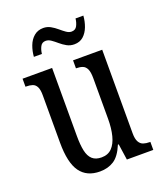

<svg xmlns="http://www.w3.org/2000/svg" viewBox="-137 -822 784 922"><g transform="rotate(-20 255.0 -360.5)"><path d="M215 10Q148 10 114.5 -36.5Q81 -83 81 -186V-428Q81 -457 73.5 -471.5Q66 -486 52.5 -490.5Q39 -495 21 -495H17V-536H168V-188Q168 -143 174.5 -112.5Q181 -82 198 -66.5Q215 -51 245 -51Q278 -51 298 -71.5Q318 -92 327.5 -129Q337 -166 337 -215V-422Q337 -454 329.5 -469.5Q322 -485 308.5 -490Q295 -495 278 -495H275V-536H424V-109Q424 -80 432.5 -65Q441 -50 455 -45.5Q469 -41 486 -41H490V0H355L343 -82H339Q317 -29 286.5 -9.5Q256 10 215 10ZM308 -606Q287 -606 270 -615.5Q253 -625 238.5 -637.5Q224 -650 210.5 -659.5Q197 -669 183 -669Q164 -669 155.5 -652.5Q147 -636 145 -616H104Q106 -645 116 -671.5Q126 -698 145.5 -714.5Q165 -731 193 -731Q213 -731 230 -721.5Q247 -712 261.5 -699.5Q276 -687 289.5 -677.5Q303 -668 316 -668Q336 -668 344.5 -684.5Q353 -701 355 -721H395Q393 -692 383 -665.5Q373 -639 354.5 -622.5Q336 -606 308 -606Z"/></g></svg>

Font: Noto Serif ExtraCondensed
Style: Regular
Weight: 400
Width: 2
Designer: Monotype Design Team
Foundry: Monotype Imaging Inc.
Version: Version 2.013